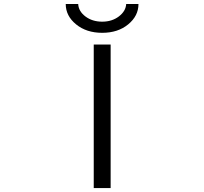

<svg xmlns="http://www.w3.org/2000/svg" viewBox="-20 -957 1040 977"><path d="M314.5 -936.5H377.9Q379.9 -899.4 415 -873Q450.2 -846.7 500 -846.7Q549.8 -846.7 585 -873.5Q620.1 -900.4 622.1 -936.5H684.6Q684.6 -876 632.3 -833Q580.1 -790 500 -790Q419.9 -790 367.2 -833Q314.5 -876 314.5 -936.5ZM457 0V-730.5H543V0Z"/></svg>

Font: GenEi Gothic M SemiLight
Style: Regular
Weight: 350
Designer: o_tamon (Modified); [Source Han Sans]
Ryoko NISHIZUKA  (kana & ideographs); Paul D. Hunt (Latin, Greek & Cyrillic); Wenl
Version: Version 1.1a;Original Version 1.004